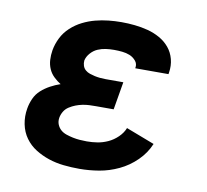

<svg xmlns="http://www.w3.org/2000/svg" viewBox="-65 -599 730 678"><g transform="rotate(10 300.0 -260.0)"><path d="M261 8Q232 8 204 5Q176 2 150.5 -6.5Q125 -15 102.5 -29Q80 -43 64.5 -64.5Q49 -86 43.5 -113.5Q38 -141 43 -170Q46 -188 54 -206Q62 -224 76.5 -237Q91 -250 108.5 -259.5Q126 -269 144 -275Q131 -283 119 -294.5Q107 -306 100.5 -321Q94 -336 93 -353Q92 -370 95 -388Q99 -411 110 -433Q121 -455 139.5 -472Q158 -489 180 -500Q202 -511 225 -517Q248 -523 271.5 -525.5Q295 -528 318 -528Q342 -528 366 -525.5Q390 -523 413 -517Q436 -511 456.5 -499.5Q477 -488 491.5 -470.5Q506 -453 512 -430Q518 -407 514 -382L513 -376H394V-377Q397 -392 387.5 -403Q378 -414 365.5 -419Q353 -424 338.5 -425.5Q324 -427 309 -427Q294 -427 279.5 -425Q265 -423 251 -417Q237 -411 226 -398.5Q215 -386 212 -372Q211 -362 214 -353Q217 -344 224 -338Q231 -332 240 -329Q249 -326 258 -324Q267 -322 277 -321Q287 -320 297 -320H361L344 -220H280Q268 -220 256.5 -219.5Q245 -219 232.5 -216.5Q220 -214 208.5 -209.5Q197 -205 186 -198Q175 -191 168.5 -180Q162 -169 160 -157Q158 -144 162.5 -133Q167 -122 175.5 -114.5Q184 -107 196 -103Q208 -99 220 -96.5Q232 -94 244.5 -93Q257 -92 270 -92Q289 -92 308 -95Q327 -98 345.5 -106.5Q364 -115 379.5 -130Q395 -145 402 -163L504 -124Q490 -90 462.5 -63Q435 -36 401 -20Q367 -4 331.5 2Q296 8 261 8Z"/></g></svg>

Font: Iosevka HT Extended
Style: Bold Italic
Weight: 700
Width: 7
Italic angle: -9°
Monospace: yes
Designer: Belleve Invis
Foundry: Belleve Invis
Version: Version 32.3.0; ttfautohint (v1.8.4)